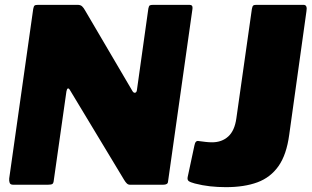

<svg xmlns="http://www.w3.org/2000/svg" viewBox="-20 -762 1285 792"><path d="M762 -742Q776 -742 774 -726L673 -12Q672 0 653 0H516Q509 0 503.5 -5Q498 -10 492 -20L267 -393Q264 -398 260 -397Q256 -396 254 -385L202 -19Q201 -7 196.5 -3.5Q192 0 178 0H34Q23 0 20 -7.5Q17 -15 18 -26L117 -725Q119 -736 122.5 -739Q126 -742 137 -742H300Q312 -742 318.5 -736Q325 -730 331 -719L526 -387Q531 -378 537.5 -379.5Q544 -381 545 -392L592 -727Q594 -737 597.5 -739.5Q601 -742 612 -742ZM1173 -206Q1162 -124 1129 -77Q1096 -30 1042 -10Q988 10 912 10Q878 10 846.5 6.5Q815 3 784 -5Q765 -10 758.5 -15Q752 -20 754 -31L782 -162Q784 -173 788.5 -177.5Q793 -182 801 -180Q816 -178 829 -176.5Q842 -175 855 -175Q895 -175 921.5 -199Q948 -223 955 -274L1019 -725Q1021 -736 1024.5 -739Q1028 -742 1037 -742H1232Q1249 -742 1244 -715L1173 -206Z"/></svg>

Font: Libre Franklin Black
Style: Italic
Weight: 900
Italic angle: -8°
Designer: Pablo Impallari, Rodrigo Fuenzalida, Nhung Nguyen
Foundry: Impallari Type
Version: Version 3.000